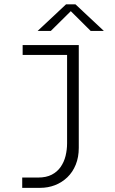

<svg xmlns="http://www.w3.org/2000/svg" viewBox="-20 -712 540 903"><path d="M84.5 171.5V123H159.5Q197.5 123 223.5 109.5Q249.5 96 265.5 72.8Q281.5 49.5 288.5 20.8Q295.5 -8 295.5 -38.5V-453.5H86.5V-500H350.5V-16.5Q350.5 27.5 336.2 62.5Q322 97.5 296.8 121.8Q271.5 146 238.8 158.8Q206 171.5 168.5 171.5ZM157 -566.5 290.5 -691.5H335L468.5 -566.5H406.5L313 -659.5L219 -566.5Z"/></svg>

Font: Trispace Thin ExtraLight
Style: Regular
Weight: 250
Version: Version 1.210